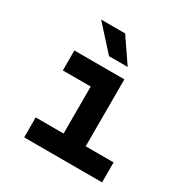

<svg xmlns="http://www.w3.org/2000/svg" viewBox="-192 -1015 1133 1173"><g transform="rotate(30 375.0 -429.0)"><path d="M491.3 -613.1V-140.8H688V0H138.6V-140.8H335.3V-472.3H138.6V-613.1ZM355.2 -858.4H185.8L339.5 -688.7H471.1Z"/></g></svg>

Font: Martian Mono sWd Rg
Style: Regular
Weight: 400
Width: 6
Monospace: yes
Designer: Roman Shamin
Foundry: Evil Martians
Version: Version 1.000